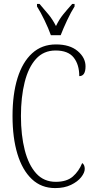

<svg xmlns="http://www.w3.org/2000/svg" viewBox="-20 -951 482 981"><path d="M262 10Q191 10 142.5 -36Q94 -82 69 -164.5Q44 -247 44 -358Q44 -470 69.5 -552Q95 -634 144.5 -679Q194 -724 266 -724Q337 -724 377 -690Q417 -656 417 -612Q417 -562 385 -562Q385 -621 356.5 -657Q328 -693 264 -693Q203 -693 164 -650Q125 -607 106 -531Q87 -455 87 -358Q87 -260 106.5 -184Q126 -108 165 -65Q204 -22 265 -22Q321 -22 352 -49Q383 -76 400 -118Q413 -109 413 -88Q413 -69 395 -46Q377 -23 343 -6.5Q309 10 262 10ZM240 -771Q228 -805 207.5 -847.5Q187 -890 169 -918V-931H182Q207 -902 227.5 -877.5Q248 -853 266 -818Q283 -853 303 -877.5Q323 -902 349 -931H361V-918Q343 -890 323 -847.5Q303 -805 290 -771Z"/></svg>

Font: Noto Serif Tamil ExtraCondensed ExtraLight
Style: Italic
Weight: 200
Width: 2
Italic angle: -12°
Designer: Indian Type Foundry, Tom Grace, and the Monotype Design Team
Foundry: Monotype Imaging Inc.
Version: Version 2.003; ttfautohint (v1.8.4.7-5d5b)